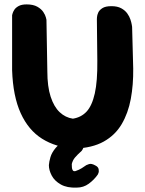

<svg xmlns="http://www.w3.org/2000/svg" viewBox="-20 -672 660 872"><path d="M319 3Q233 -3 171 -42Q109 -81 74 -158Q39 -235 35 -353V-603Q35 -603 37 -610.5Q39 -618 45 -627.5Q51 -637 64.5 -644.5Q78 -652 101 -652Q131 -652 149.5 -641.5Q168 -631 177 -617Q186 -603 188.5 -592.5Q191 -582 191 -582L195 -348Q195 -279 210 -233Q225 -187 251 -162.5Q277 -138 311 -133Q349 -139 373.5 -165.5Q398 -192 410.5 -247.5Q423 -303 422 -396L420 -585Q420 -585 420.5 -594Q421 -603 426 -614.5Q431 -626 445 -635Q459 -644 486 -644Q513 -644 530.5 -634.5Q548 -625 558 -611Q568 -597 572.5 -583Q577 -569 578.5 -559.5Q580 -550 580 -550L585 -361Q586 -287 574 -222.5Q562 -158 532.5 -108Q503 -58 451 -29Q399 0 319 3ZM329 180Q285 182 256.5 166Q228 150 215 125.5Q202 101 202 78Q203 63 209 42Q215 21 233.5 -1Q252 -23 289 -42Q289 -42 299 -45Q309 -48 322.5 -48Q336 -48 348 -38Q358 -30 360 -20.5Q362 -11 359.5 -3.5Q357 4 354 8.5Q351 13 351 13Q331 31 320.5 43.5Q310 56 306 73Q306 80 306.5 88Q307 96 310.5 101.5Q314 107 323 105Q340 99 351 92Q362 85 372 78Q372 78 383.5 73.5Q395 69 414 80Q426 86 428 96.5Q430 107 427 114Q424 121 424 121Q407 145 383 162.5Q359 180 329 180Z"/></svg>

Font: Sour Gummy
Style: Bold
Weight: 700
Designer: Stefie Justprince
Foundry: Eifetstype
Version: Version 1.000